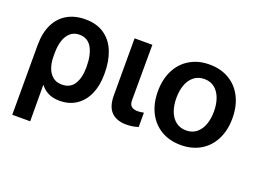

<svg xmlns="http://www.w3.org/2000/svg" viewBox="-108 -784 1642 1229"><g transform="rotate(20 713.0 -170.0)"><path d="M289.1 -537.1Q367.2 -537.1 419.2 -500.7Q471.2 -464.4 496.3 -401.1Q521.5 -337.9 521.5 -255.9V-246.1Q521.5 -169.9 495.8 -112.1Q470.2 -54.2 422.4 -22.2Q374.5 9.8 309.6 9.8Q265.6 9.8 233.4 -5.6Q201.2 -21 177.7 -51.3L178.7 197.3H56.6V-277.3Q56.6 -361.3 85.4 -419.7Q114.3 -478 166.7 -507.6Q219.2 -537.1 289.1 -537.1ZM176.8 -236.3Q177.7 -200.2 188.7 -167.7Q199.7 -135.3 224.1 -114Q248.5 -92.8 288.1 -92.8Q345.2 -92.8 371.8 -136.2Q398.4 -179.7 398.4 -246.1V-255.9Q398.4 -334.5 371.1 -383.1Q343.8 -431.6 286.1 -431.6Q248.5 -431.6 223.9 -409.2Q199.2 -386.7 188 -350.1Q176.8 -313.5 176.8 -269.5Z M746.1 -530.3 745.1 -154.3Q745.1 -123 760 -110.8Q774.9 -98.6 802.7 -98.6Q819.3 -98.6 843.8 -103.5V-5.9Q805.7 6.8 762.7 6.8Q697.3 6.8 661.1 -29.1Q625 -64.9 625 -142.6V-530.3Z M880.9 -262.7Q880.9 -344.7 912.1 -406.7Q943.4 -468.8 1001 -502.9Q1058.6 -537.1 1134.8 -537.1Q1211.4 -537.1 1269 -502.9Q1326.7 -468.8 1357.7 -406.7Q1388.7 -344.7 1388.7 -262.7Q1388.7 -181.2 1357.4 -119.1Q1326.2 -57.1 1268.8 -23.2Q1211.4 10.7 1134.8 10.7Q1058.6 10.7 1001 -23.4Q943.4 -57.6 912.1 -119.4Q880.9 -181.2 880.9 -262.7ZM1262.7 -263.7Q1262.7 -313 1248.3 -352.8Q1233.9 -392.6 1205.3 -415.5Q1176.8 -438.5 1135.7 -438.5Q1093.8 -438.5 1064.7 -415.5Q1035.6 -392.6 1021.2 -353Q1006.8 -313.5 1006.8 -263.7Q1006.8 -213.9 1021.2 -174.3Q1035.6 -134.8 1064.7 -111.8Q1093.8 -88.9 1135.7 -88.9Q1176.8 -88.9 1205.3 -111.8Q1233.9 -134.8 1248.3 -174.3Q1262.7 -213.9 1262.7 -263.7Z"/></g></svg>

Font: Pretendard GOV SemiBold
Style: Regular
Weight: 600
Designer: Base glyphs from Inter by Rasmus Andersson; Hangeul glyphs from Noto Sans CJK(Source Han Sans) by Jang Soo-young and Kan
Foundry: Kil Hyung-jin
Version: Version 1.309